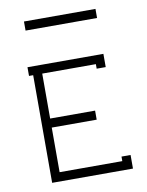

<svg xmlns="http://www.w3.org/2000/svg" viewBox="-76 -698 579 754"><g transform="rotate(-10 214.0 -321.5)"><path d="M356.9 -606.9H71.8V-643.1H356.9ZM106.9 -429.2V-250H286.1V-213.9H106.9V-36.1H356.9V-54.2H393.1V0H70.8V-429.2H54.2V-463.9H356.9V-411.1H320.8V-429.2Z"/></g></svg>

Font: RawengulkPcs
Style: Regular
Weight: 400
Version: Version 0.92